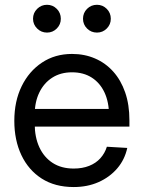

<svg xmlns="http://www.w3.org/2000/svg" viewBox="-20 -754 586 786"><path d="M281.7 11.7Q205.1 11.7 150.9 -22.9Q96.7 -57.6 67.6 -118.9Q38.6 -180.2 38.6 -259.3Q38.6 -339.4 68.6 -400.9Q98.6 -462.4 151.9 -497.8Q205.1 -533.2 274.9 -533.2Q326.2 -533.2 369.1 -514.6Q412.1 -496.1 443.6 -460.9Q475.1 -425.8 492.4 -375.7Q509.8 -325.7 509.8 -261.7V-235.8H85.9V-308.1H463.4L426.3 -282.2Q426.3 -335.4 408 -375Q389.6 -414.6 355.7 -436.3Q321.8 -458 274.9 -458Q228 -458 193.8 -436Q159.7 -414.1 140.9 -375.2Q122.1 -336.4 122.1 -285.6V-247.1Q122.1 -192.4 141.1 -151.1Q160.2 -109.9 195.8 -86.9Q231.4 -64 281.7 -64Q317.4 -64 345 -75Q372.6 -85.9 390.9 -106.2Q409.2 -126.5 417.5 -153.3L501 -148.4Q490.7 -100.6 460 -64.7Q429.2 -28.8 383.5 -8.5Q337.9 11.7 281.7 11.7ZM377 -620.6Q353 -620.6 336.4 -637.2Q319.8 -653.8 319.8 -677.2Q319.8 -701.2 336.4 -717.8Q353 -734.4 377 -734.4Q400.4 -734.4 417 -717.8Q433.6 -701.2 433.6 -677.2Q433.6 -653.8 417 -637.2Q400.4 -620.6 377 -620.6ZM172.4 -620.6Q148.9 -620.6 132.1 -637.2Q115.2 -653.8 115.2 -677.2Q115.2 -701.2 132.1 -717.8Q148.9 -734.4 172.4 -734.4Q195.8 -734.4 212.4 -717.8Q229 -701.2 229 -677.2Q229 -653.8 212.4 -637.2Q195.8 -620.6 172.4 -620.6Z"/></svg>

Font: Inter 28pt
Style: Regular
Weight: 400
Designer: Rasmus Andersson
Foundry: rsms
Version: Version 4.001;git-66647c0bb